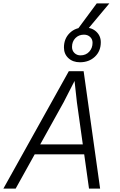

<svg xmlns="http://www.w3.org/2000/svg" viewBox="-41 -1121 711 1141"><path d="M121 -204 133 -263H510L498 -204ZM368 -698H456L554 0H488L416 -513L402 -640L337 -513L52 0H-21ZM434 -751Q392 -751 365.5 -775.5Q339 -800 339 -839Q339 -891 373 -924.5Q407 -958 461 -958Q504 -958 531 -933Q558 -908 558 -870Q558 -817 523 -784Q488 -751 434 -751ZM437 -792Q469 -792 489 -813.5Q509 -835 509 -867Q509 -888 494.5 -901.5Q480 -915 458 -915Q427 -915 407 -894.5Q387 -874 387 -842Q387 -820 401.5 -806Q416 -792 437 -792ZM412 -936 534 -1101H609L471 -936Z"/></svg>

Font: Azeret Mono Thin ExtraLight
Style: Italic
Weight: 250
Italic angle: -12°
Version: Version 1.002